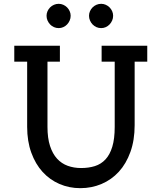

<svg xmlns="http://www.w3.org/2000/svg" viewBox="-20 -981 801 1011"><path d="M448.7 -897.9Q448.7 -910.6 453.9 -922.1Q459 -933.6 467.5 -942.1Q476.1 -950.7 487.8 -955.8Q499.5 -960.9 512.7 -960.9Q525.4 -960.9 536.9 -955.8Q548.3 -950.7 556.9 -942.1Q565.4 -933.6 570.6 -922.1Q575.7 -910.6 575.7 -897.9Q575.7 -884.8 570.6 -873Q565.4 -861.3 556.9 -852.3Q548.3 -843.3 536.9 -838.1Q525.4 -833 512.7 -833Q499.5 -833 487.8 -838.1Q476.1 -843.3 467.5 -852.3Q459 -861.3 453.9 -873Q448.7 -884.8 448.7 -897.9ZM225.1 -897.9Q225.1 -910.6 230.2 -922.1Q235.4 -933.6 243.9 -942.1Q252.4 -950.7 264.2 -955.8Q275.9 -960.9 289.1 -960.9Q301.8 -960.9 313.2 -955.8Q324.7 -950.7 333.3 -942.1Q341.8 -933.6 346.9 -922.1Q352.1 -910.6 352.1 -897.9Q352.1 -884.8 346.9 -873Q341.8 -861.3 333.3 -852.3Q324.7 -843.3 313.2 -838.1Q301.8 -833 289.1 -833Q275.9 -833 264.2 -838.1Q252.4 -843.3 243.9 -852.3Q235.4 -861.3 230.2 -873Q225.1 -884.8 225.1 -897.9ZM55.2 -740.2H295.4V-656.2H230V-313Q230 -253.9 243.4 -212.6Q256.8 -171.4 280.5 -145.5Q304.2 -119.6 336.7 -107.9Q369.1 -96.2 407.2 -96.2Q446.8 -96.2 479.5 -106.4Q512.2 -116.7 535.4 -141.6Q558.6 -166.5 571.3 -208.3Q584 -250 584 -313V-656.2H515.1V-740.2H755.4V-656.2H689V-321.8Q689 -242.7 666.7 -180.9Q644.5 -119.1 606 -76.9Q567.4 -34.7 515.1 -12.5Q462.9 9.8 402.8 9.8Q344.2 9.8 293.2 -12.2Q242.2 -34.2 204.3 -75.7Q166.5 -117.2 144.8 -177.2Q123 -237.3 123 -313V-656.2H55.2Z"/></svg>

Font: Twentytwelve Slab
Style: TwentytwelveSlab
Weight: 400
Designer: Domenico Catapano
Version: Version 1.00 2012